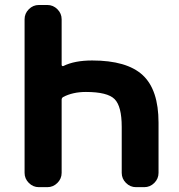

<svg xmlns="http://www.w3.org/2000/svg" viewBox="-20 -775 723 774"><path d="M228.5 -513.7Q228.5 -510.7 230.5 -509.3Q232.4 -507.8 235.4 -508.8Q280.3 -531.2 351.6 -531.2Q491.2 -531.2 555.2 -472.2Q619.1 -413.1 619.1 -280.3V-78.1Q619.1 -54.7 602.1 -37.6Q585 -20.5 561.5 -20.5H528.3Q504.9 -20.5 487.8 -37.6Q470.7 -54.7 470.7 -78.1V-263.7Q470.7 -346.7 441.9 -375.5Q413.1 -404.3 326.2 -404.3Q273.4 -404.3 234.4 -383.8Q228.5 -379.9 228.5 -373V-78.1Q228.5 -54.7 211.4 -37.6Q194.3 -20.5 170.9 -20.5H136.7Q113.3 -20.5 96.2 -37.6Q79.1 -54.7 79.1 -78.1V-697.3Q79.1 -720.7 96.2 -737.8Q113.3 -754.9 136.7 -754.9H170.9Q194.3 -754.9 211.4 -737.8Q228.5 -720.7 228.5 -697.3Z"/></svg>

Font: Gen Jyuu Gothic P Bold
Style: Bold
Weight: 700
Designer: [Source Han Sans]
Ryoko NISHIZUKA  (kana & ideographs); Paul D. Hunt (Latin, Greek & Cyrillic); Wenlong ZHANG  (bopomofo
Version: Version 1.002.20150607